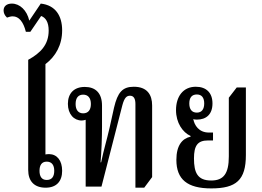

<svg xmlns="http://www.w3.org/2000/svg" viewBox="-48 -1039 1459 1069"><path d="M206 6C267 6 298 -30 298 -88C298 -145 270 -180 226 -181C218 -181 208 -180 205 -179V-682C262 -725 298 -789 298 -870C298 -951 261 -1010 179 -1019L115 -924C102 -982 62 -1019 18 -1019C-12 -1019 -28 -1003 -28 -981C-28 -968 -23 -954 -9 -941C1 -945 13 -948 23 -948C57 -948 82 -918 96 -862H121L181 -950C206 -941 223 -916 223 -869C223 -790 178 -744 109 -706V-93C109 -30 143 6 206 6ZM212 -37C184 -37 172 -57 172 -88C172 -119 184 -139 212 -139C241 -139 254 -119 254 -88C254 -56 241 -37 212 -37Z M706 6H755L799 -53V-452C799 -511 772 -556 697 -556C634 -556 607 -525 587 -440L562 -327C545 -253 531 -211 515 -135H512C517 -193 520 -276 520 -334V-451C520 -522 483 -555 424 -555C363 -555 330 -518 330 -461C330 -403 364 -368 407 -368C415 -368 422 -370 429 -372V0H517L633 -452C645 -498 659 -506 676 -506C697 -506 706 -489 706 -460ZM415 -408C388 -408 373 -427 373 -460C373 -494 388 -512 415 -512C442 -512 458 -494 458 -460C458 -427 443 -408 415 -408Z M1128 10C1267 10 1321 -36 1321 -176V-552H1270L1226 -495V-168C1226 -71 1196 -34 1128 -34C1052 -34 1032 -77 1032 -157C1032 -228 1052 -257 1110 -257H1138V-301H1115C1059 -301 1034 -342 1028 -377C1030 -374 1038 -373 1048 -373C1100 -373 1135 -402 1135 -463C1135 -522 1101 -556 1042 -556C971 -556 932 -501 932 -426C932 -355 969 -302 1013 -282V-278C967 -268 934 -230 934 -149C934 -40 995 10 1128 10ZM1048 -412C1019 -412 1006 -432 1006 -463C1006 -494 1019 -513 1048 -513C1076 -513 1089 -494 1089 -463C1089 -432 1076 -412 1048 -412Z"/></svg>

Font: Noto Serif Thai Condensed Medium
Style: Regular
Weight: 500
Width: 3
Designer: Monotype Design Team
Foundry: Monotype Imaging Inc.
Version: Version 2.002